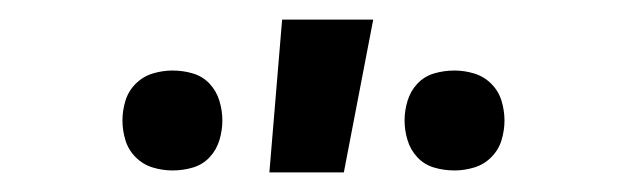

<svg xmlns="http://www.w3.org/2000/svg" viewBox="-20 -776 640 196"><path d="M444 -602Q433 -602 423 -605Q413 -608 406 -615.5Q399 -623 396 -633Q393 -643 393 -653Q393 -663 396 -673Q399 -683 406 -690.5Q413 -698 423 -701Q433 -704 444 -704Q454 -704 464 -701Q474 -698 481.5 -690.5Q489 -683 492 -673Q495 -663 495 -653Q495 -643 492 -633Q489 -623 481.5 -615.5Q474 -608 464 -605Q454 -602 444 -602ZM156 -602Q146 -602 136 -605Q126 -608 118.5 -615.5Q111 -623 108 -633Q105 -643 105 -653Q105 -663 108 -673Q111 -683 118.5 -690.5Q126 -698 136 -701Q146 -704 156 -704Q167 -704 177 -701Q187 -698 194 -690.5Q201 -683 204 -673Q207 -663 207 -653Q207 -643 204 -633Q201 -623 194 -615.5Q187 -608 177 -605Q167 -602 156 -602ZM255 -600 268 -756H361L331 -600Z"/></svg>

Font: Iosevka HT Medium Extended
Style: Regular
Weight: 500
Width: 7
Monospace: yes
Designer: Belleve Invis
Foundry: Belleve Invis
Version: Version 32.3.0; ttfautohint (v1.8.4)